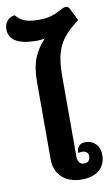

<svg xmlns="http://www.w3.org/2000/svg" viewBox="-129 -1019 627 1078"><g transform="rotate(-10 185.0 -480.0)"><path d="M384 -108Q384 -57 349 -25Q314 7 248 7Q178 7 136 -31Q94 -69 94 -137V-577Q94 -659 116.5 -713.5Q139 -768 180 -809Q155 -804 134 -804Q-24 -804 -24 -897Q-24 -925 -8.5 -944Q7 -963 35 -967Q57 -940 86.5 -929Q116 -918 166 -918Q209 -918 236.5 -926.5Q264 -935 292 -950Q313 -963 325 -963Q340 -963 347 -949L382 -878Q327 -837 297 -800Q267 -763 253 -712.5Q239 -662 239 -584V-123Q239 -103 248.5 -91Q258 -79 276 -79Q292 -79 301 -88.5Q310 -98 310 -115Q310 -129 301 -137.5Q292 -146 276 -146Q261 -146 253 -143V-150Q253 -168 265.5 -182Q278 -196 301 -196Q338 -196 361 -172.5Q384 -149 384 -108Z"/></g></svg>

Font: Krub
Style: Bold
Weight: 700
Version: Version 1.000; ttfautohint (v1.6)